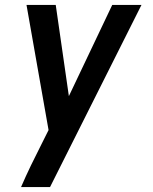

<svg xmlns="http://www.w3.org/2000/svg" viewBox="-20 -550 616 775"><path d="M65 205H182L551 -530H433L258 -162L205 -530H87L176 -25L148 31Q126 74 105 117.5Q84 161 65 205Z"/></svg>

Font: Iosevka Sparkle SmBdObl
Style: Regular
Weight: 600
Italic angle: -9°
Designer: Belleve Invis
Foundry: Belleve Invis
Version: Version 4.5.0; ttfautohint (v1.8.3)